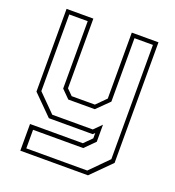

<svg xmlns="http://www.w3.org/2000/svg" viewBox="-134 -646 871 953"><g transform="rotate(20 301.5 -170.0)"><path d="M158 0 55 -103V-540H196.5V-172L227 -141.5H349.5L399.5 -191.5V-540H540.5V97L437.5 200H80V59H359L399.5 18.5V-10L389.5 0ZM104 179H426L519 85V-518.5H421.5V-183.5L357 -120H217L174.5 -162.5V-518.5H77V-113.5L168 -22H382L421.5 -61.5V28.5L369 81H104Z"/></g></svg>

Font: Tourney ExtraLight
Style: Regular
Weight: 250
Designer: Tyler Finck
Foundry: Etcetera Type Co
Version: Version 1.015